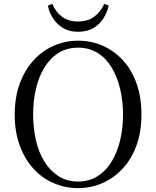

<svg xmlns="http://www.w3.org/2000/svg" viewBox="-20 -955 807 991"><path d="M227 -926 250 -935Q267 -893 300.5 -868.5Q334 -844 383 -844Q433 -844 466 -868.5Q499 -893 518 -935L541 -926Q534 -894 515.5 -863Q497 -832 464.5 -811.5Q432 -791 383 -791Q336 -791 303.5 -811.5Q271 -832 252 -863Q233 -894 227 -926ZM383 16Q317 16 257.5 -9.5Q198 -35 153 -84Q108 -133 82 -203.5Q56 -274 56 -364Q56 -453 82 -523.5Q108 -594 153 -643.5Q198 -693 257.5 -719Q317 -745 383 -745Q450 -745 509 -719.5Q568 -694 613.5 -645Q659 -596 684.5 -525Q710 -454 710 -364Q710 -275 684.5 -204.5Q659 -134 613.5 -85Q568 -36 509 -10Q450 16 383 16ZM383 -18Q440 -18 483.5 -45.5Q527 -73 556 -120.5Q585 -168 600 -230.5Q615 -293 615 -364Q615 -434 600 -496.5Q585 -559 556 -607Q527 -655 483.5 -682Q440 -709 383 -709Q326 -709 282.5 -682Q239 -655 209.5 -607Q180 -559 165.5 -496.5Q151 -434 151 -364Q151 -293 165.5 -230.5Q180 -168 209.5 -120.5Q239 -73 282.5 -45.5Q326 -18 383 -18Z"/></svg>

Font: Noto Serif TC
Style: Regular
Weight: 400
Designer: Ryoko NISHIZUKA  (kana & ideographs); Frank Grießhammer (Latin, Greek & Cyrillic); Wenlong ZHANG  (bopomofo); Sandoll Co
Foundry: Adobe
Version: Version 2.003-H1;hotconv 1.1.1;makeotfexe 2.6.0